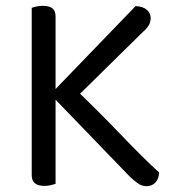

<svg xmlns="http://www.w3.org/2000/svg" viewBox="-20 -633 606 660"><path d="M152 -310 215 -350Q321 -248 397.5 -168Q474 -88 527 -40Q526 -18 514 -5.5Q502 7 484 7Q467 7 453.5 -3Q440 -13 426 -26ZM226 -282 145 -300 446 -612Q472 -611 485 -599Q498 -587 498 -571Q498 -558 491.5 -546.5Q485 -535 471 -523ZM89 -367H171V-1Q165 1 155 3.5Q145 6 133 6Q111 6 100 -3Q89 -12 89 -31ZM171 -300H89V-606Q94 -608 104.5 -610.5Q115 -613 127 -613Q149 -613 160 -604.5Q171 -596 171 -576Z"/></svg>

Font: Baloo Bhaijaan 2
Style: Regular
Weight: 400
Designer: Sanskriti Dholi, Noopur Datye and Ek Type
Foundry: Ek Type
Version: Version 1.701